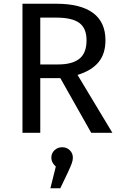

<svg xmlns="http://www.w3.org/2000/svg" viewBox="-20 -709 645 1025"><path d="M302 -292H195V0H100V-689H281Q410 -689 476.5 -640Q543 -591 543 -494Q543 -422 506 -377Q469 -332 394 -309L580 0H467ZM291 -365Q366 -365 404 -395.5Q442 -426 442 -494Q442 -558 403.5 -586.5Q365 -615 280 -615H195V-365ZM369 133Q369 146 363.5 162Q358 178 343 210L302 296H249L278 180Q254 159 254 133Q254 109 271 93Q288 77 312 77Q336 77 352.5 93Q369 109 369 133Z"/></svg>

Font: Wolseley Sans
Style: Regular
Weight: 400
Designer: Carrois Corporate & Edenspiekermann AG
Foundry: Carrois Corporate GbR & Edenspiekermann AG
Version: Version 4.202